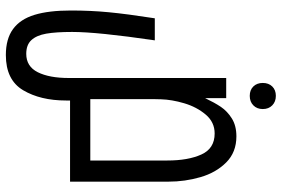

<svg xmlns="http://www.w3.org/2000/svg" viewBox="-170 -556 940 640"><g transform="rotate(90 300.0 -236.0)"><path d="M15 -2.5Q15 -68.5 20.8 -128.5Q26.5 -188.5 41 -282H114.5Q86.5 -91 86.5 -6.5Q86.5 47.5 92.2 80Q98 112.5 113.8 129.5Q129.5 146.5 159.5 146.5Q201.5 146.5 220.8 108Q240 69.5 240 4.5V-520H307V-449.5Q322 -481 336.2 -502.2Q350.5 -523.5 374.8 -538.8Q399 -554 434.5 -554Q487.5 -554 521.5 -520Q555.5 -486 570.5 -434.2Q585.5 -382.5 585.5 -327.5V0.5H315V14Q315 99 280.8 156.8Q246.5 214.5 163.5 214.5Q109.5 214.5 76.8 190.5Q44 166.5 29.5 119Q15 71.5 15 -2.5ZM515 -67V-324Q515 -393 495 -437.2Q475 -481.5 425 -481.5Q387 -481.5 361.8 -451.5Q336.5 -421.5 324.2 -380Q312 -338.5 311 -303L310.5 -281.5V-67ZM256.5 -642Q256.5 -661.5 268.2 -673.5Q280 -685.5 299.5 -685.5Q319 -685.5 331.2 -673.5Q343.5 -661.5 343.5 -642Q343.5 -622.5 331.2 -610.5Q319 -598.5 299.5 -598.5Q280 -598.5 268.2 -610.5Q256.5 -622.5 256.5 -642Z"/></g></svg>

Font: JuliaMono Light
Style: Regular
Weight: 300
Monospace: yes
Designer: cormullion
Foundry: corm
Version: Version 0.054; ttfautohint (v1.8.4)